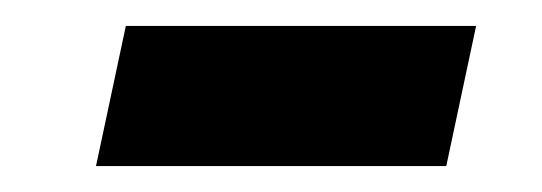

<svg xmlns="http://www.w3.org/2000/svg" viewBox="-20 -359 418 148"><path d="M54 -231 77 -339H347L324 -231Z"/></svg>

Font: Saira SemiBold
Style: Italic
Weight: 600
Italic angle: -12°
Designer: Hector Gatti with collaboration of the Omnibus-Type team
Foundry: Omnibus-Type
Version: Version 1.100; ttfautohint (v1.8.3)